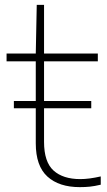

<svg xmlns="http://www.w3.org/2000/svg" viewBox="-20 -760 438 789"><path d="M308 9Q222.5 9 174.8 -34.5Q127 -78 127 -171V-315H37V-345H127V-508H7V-540H127L131 -740H161V-540H382V-508H161V-345H355V-315H161V-177Q161 -94.5 200 -59.2Q239 -24 310 -24Q346 -24 394 -35V-1Q368.5 5 349.5 7Q330.5 9 308 9Z"/></svg>

Font: Encode Sans Expanded Expanded Thin
Style: Regular
Weight: 100
Width: 7
Designer: Multiple Designers
Foundry: Impallari Type
Version: Version 3.000; ttfautohint (v1.8.3) -l 8 -r 50 -G 200 -x 14 